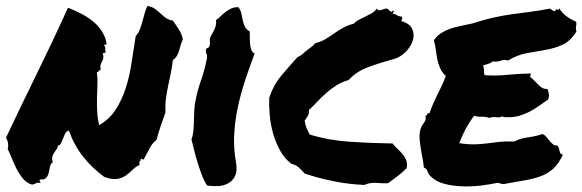

<svg xmlns="http://www.w3.org/2000/svg" viewBox="-35 -624 1989 656"><path d="M200.2 -177.7Q191.4 -175.8 187.5 -167.5Q183.6 -159.2 180.2 -150.4Q176.8 -141.6 173.3 -134.3Q169.9 -127 163.1 -127Q162.1 -119.1 157.7 -113.3Q153.3 -107.4 149.4 -101.1Q145.5 -94.7 143.6 -87.4Q141.6 -80.1 145.5 -70.3Q137.7 -64.5 135.7 -53.7Q133.8 -43 131.3 -33.2Q128.9 -23.4 123 -16.6Q117.2 -9.8 101.6 -10.7Q98.6 -6.8 100.6 -5.9Q102.5 -4.9 103.5 1Q92.8 -1 87.4 2.4Q82 5.9 74.2 6.8Q55.7 1 43.5 -13.7Q31.2 -28.3 22 -46.4Q12.7 -64.5 5.4 -83Q-2 -101.6 -8.8 -115.2Q-5.9 -126 -7.8 -136.2Q-9.8 -146.5 -14.6 -153.3Q33.2 -254.9 89.8 -370.1Q146.5 -485.4 197.3 -597.7Q219.7 -588.9 241.7 -577.6Q263.7 -566.4 281.7 -551.8Q299.8 -537.1 312.5 -518.1Q325.2 -499 329.1 -475.6Q327.1 -469.7 324.7 -471.2Q322.3 -472.7 320.3 -469.7Q324.2 -464.8 324.7 -462.9Q325.2 -460.9 324.7 -459Q324.2 -457 324.2 -453.6Q324.2 -450.2 327.1 -444.3Q323.2 -445.3 321.8 -443.4Q320.3 -441.4 315.4 -443.4Q319.3 -432.6 317.9 -425.8Q316.4 -418.9 313.5 -413.6Q310.5 -408.2 308.6 -401.9Q306.6 -395.5 309.6 -385.7Q306.6 -385.7 305.2 -384.3Q303.7 -382.8 302.7 -381.3Q301.8 -379.9 300.3 -378.4Q298.8 -377 295.9 -377.9Q298.8 -356.4 297.9 -335Q296.9 -313.5 296.4 -291.5Q295.9 -269.5 296.9 -245.6Q297.9 -221.7 303.7 -196.3Q338.9 -216.8 359.9 -249Q380.9 -281.2 394 -321.3Q407.2 -361.3 414.1 -407.2Q420.9 -453.1 428.7 -501Q437.5 -509.8 442.4 -522.5Q447.3 -535.2 451.2 -549.3Q455.1 -563.5 459 -577.6Q462.9 -591.8 468.8 -603.5Q483.4 -601.6 493.7 -594.2Q503.9 -586.9 512.7 -578.6Q521.5 -570.3 531.2 -563Q541 -555.7 555.7 -553.7Q567.4 -537.1 577.1 -521.5Q586.9 -505.9 589.8 -488.3Q585 -480.5 582.5 -470.7Q580.1 -460.9 577.1 -451.2Q574.2 -441.4 569.3 -433.1Q564.5 -424.8 555.7 -418.9Q552.7 -393.6 548.3 -372.6Q543.9 -351.6 539.6 -331.1Q535.2 -310.5 532.2 -288.6Q529.3 -266.6 530.3 -240.2Q522.5 -217.8 513.7 -192.4Q504.9 -167 500 -146.5Q484.4 -133.8 475.6 -116.2Q466.8 -98.6 457 -81.1Q453.1 -77.1 452.1 -79.1Q451.2 -81.1 445.3 -82Q446.3 -78.1 445.3 -76.2Q444.3 -74.2 442.9 -72.8Q441.4 -71.3 440.9 -68.4Q440.4 -65.4 442.4 -60.5Q428.7 -54.7 418 -43.9Q407.2 -33.2 395 -24.4Q382.8 -15.6 365.7 -12.7Q348.6 -9.8 321.3 -19.5Q281.2 -48.8 250.5 -86.9Q219.7 -125 200.2 -177.7Z M771.5 -68.4Q776.4 -39.1 768.1 -22.5Q759.8 -5.9 744.6 2.4Q729.5 10.7 710 11.7Q690.4 12.7 672.9 9.8Q663.1 -3.9 655.3 -24.4Q647.5 -44.9 640.6 -66.9Q633.8 -88.9 628.4 -110.4Q623 -131.8 619.1 -148.4Q624 -160.2 625.5 -175.3Q627 -190.4 627.4 -206.1Q627.9 -221.7 628.4 -237.8Q628.9 -253.9 630.9 -268.6Q637.7 -309.6 650.9 -346.7Q664.1 -383.8 671.9 -423.8Q673.8 -432.6 670.4 -440.4Q667 -448.2 668.9 -455.1Q669.9 -459 674.8 -460.4Q679.7 -461.9 680.7 -466.8Q683.6 -477.5 682.1 -484.4Q680.7 -491.2 685.5 -501Q690.4 -508.8 697.8 -523.9Q705.1 -539.1 703.1 -555.7Q711.9 -561.5 719.7 -569.3Q727.5 -577.1 735.8 -583.5Q744.1 -589.8 754.4 -594.7Q764.6 -599.6 779.3 -599.6Q787.1 -589.8 789.6 -578.1Q792 -566.4 794.4 -554.7Q796.9 -543 801.8 -532.7Q806.6 -522.5 818.4 -516.6Q818.4 -508.8 818.4 -497.1Q818.4 -485.4 819.3 -474.1Q820.3 -462.9 823.7 -453.6Q827.1 -444.3 835 -441.4Q817.4 -394.5 802.2 -348.6Q787.1 -302.7 777.3 -256.3Q767.6 -210 765.1 -163.1Q762.7 -116.2 771.5 -68.4Z M1291 2Q1275.4 2.9 1252.4 1Q1229.5 -1 1210 7.8Q1158.2 5.9 1104.5 -4.9Q1050.8 -15.6 1005.9 -31.2Q996.1 -42 986.3 -51.3Q976.6 -60.5 960 -64.5Q936.5 -83 921.9 -109.9Q907.2 -136.7 898.4 -167Q889.6 -197.3 886.7 -229Q883.8 -260.7 884.8 -290Q899.4 -334 926.3 -365.7Q953.1 -397.5 981.4 -428.7Q994.1 -434.6 1000.5 -440.9Q1006.8 -447.3 1014.2 -452.6Q1021.5 -458 1028.8 -463.4Q1036.1 -468.8 1042 -476.6Q1062.5 -481.4 1077.6 -490.7Q1092.8 -500 1107.4 -510.3Q1122.1 -520.5 1137.7 -529.3Q1153.3 -538.1 1173.8 -543Q1181.6 -551.8 1192.4 -557.1Q1203.1 -562.5 1214.4 -567.9Q1225.6 -573.2 1235.8 -579.1Q1246.1 -585 1252 -594.7Q1256.8 -586.9 1265.6 -589.4Q1274.4 -591.8 1282.2 -594.7Q1287.1 -595.7 1290.5 -592.8Q1293.9 -589.8 1296.9 -586.9Q1299.8 -584 1302.2 -583.5Q1304.7 -583 1306.6 -587.9Q1311.5 -587.9 1309.6 -583Q1307.6 -578.1 1306.6 -576.2Q1314.5 -577.1 1319.8 -572.8Q1325.2 -568.4 1336.9 -567.4Q1340.8 -562.5 1338.9 -560.1Q1336.9 -557.6 1336.9 -551.8Q1366.2 -543 1374 -523.9Q1381.8 -504.9 1375 -484.4Q1368.2 -463.9 1350.6 -446.3Q1333 -428.7 1312.5 -422.9Q1265.6 -410.2 1224.1 -395Q1182.6 -379.9 1156.2 -350.6Q1132.8 -343.8 1114.7 -332.5Q1096.7 -321.3 1080.6 -307.1Q1064.5 -293 1050.3 -277.8Q1036.1 -262.7 1020.5 -248Q1021.5 -234.4 1016.1 -227.1Q1010.7 -219.7 1005.9 -211.9Q1007.8 -197.3 1012.7 -186Q1017.6 -174.8 1023.4 -164.1Q1087.9 -144.5 1160.6 -139.6Q1233.4 -134.8 1306.6 -133.8Q1313.5 -124 1322.8 -115.7Q1332 -107.4 1339.8 -98.1Q1347.7 -88.9 1352.5 -77.6Q1357.4 -66.4 1354.5 -49.8Q1340.8 -35.2 1324.2 -22.9Q1307.6 -10.7 1291 2Z M1933.6 -549.8Q1934.6 -543 1934.1 -539.6Q1933.6 -536.1 1933.1 -533.2Q1932.6 -530.3 1932.6 -526.9Q1932.6 -523.4 1934.6 -516.6Q1914.1 -483.4 1887.2 -471.2Q1860.4 -459 1829.1 -453.6Q1797.9 -448.2 1765.1 -442.4Q1732.4 -436.5 1700.2 -417Q1687.5 -421.9 1677.2 -417Q1667 -412.1 1647.5 -414.1Q1641.6 -408.2 1632.8 -405.8Q1624 -403.3 1615.2 -400.4Q1619.1 -391.6 1618.7 -382.3Q1618.2 -373 1621.1 -367.2Q1655.3 -364.3 1696.8 -368.2Q1738.3 -372.1 1778.3 -373Q1779.3 -368.2 1777.3 -366.7Q1775.4 -365.2 1776.4 -361.3Q1783.2 -356.4 1790 -349.1Q1796.9 -341.8 1803.7 -335Q1810.5 -328.1 1817.9 -323.7Q1825.2 -319.3 1835 -320.3Q1838.9 -312.5 1840.3 -303.2Q1841.8 -293.9 1837.9 -284.2Q1822.3 -273.4 1806.6 -262.2Q1791 -251 1773.9 -242.2Q1756.8 -233.4 1737.8 -228Q1718.8 -222.7 1695.3 -223.6Q1690.4 -223.6 1688 -223.6Q1685.5 -223.6 1681.6 -226.6Q1673.8 -221.7 1659.7 -223.6Q1645.5 -225.6 1637.7 -220.7Q1627 -225.6 1611.8 -225.1Q1596.7 -224.6 1585 -228.5Q1569.3 -208 1556.6 -184.6Q1543.9 -161.1 1534.2 -134.8Q1567.4 -129.9 1589.4 -130.9Q1611.3 -131.8 1630.9 -134.3Q1650.4 -136.7 1670.9 -139.2Q1691.4 -141.6 1722.7 -140.6Q1742.2 -151.4 1769 -154.8Q1795.9 -158.2 1818.4 -166Q1826.2 -163.1 1832 -155.8Q1837.9 -148.4 1843.3 -142.1Q1848.6 -135.7 1854.5 -130.9Q1860.4 -126 1869.1 -127Q1873 -123 1874.5 -117.7Q1876 -112.3 1877 -107.4Q1877.9 -102.5 1880.4 -99.1Q1882.8 -95.7 1888.7 -96.7Q1874 -64.5 1855 -47.4Q1835.9 -30.3 1811.5 -21.5Q1787.1 -12.7 1757.3 -7.8Q1727.5 -2.9 1691.4 3.9Q1682.6 5.9 1676.8 3.4Q1670.9 1 1663.1 1Q1640.6 5.9 1609.4 9.8Q1578.1 13.7 1545.9 12.7Q1513.7 11.7 1484.4 4.4Q1455.1 -2.9 1436.5 -21.5Q1428.7 -28.3 1426.3 -37.6Q1423.8 -46.9 1413.1 -51.8Q1412.1 -64.5 1409.2 -80.1Q1406.2 -95.7 1403.3 -112.8Q1400.4 -129.9 1398.9 -146.5Q1397.5 -163.1 1400.4 -176.8Q1403.3 -191.4 1412.6 -203.1Q1421.9 -214.8 1418.9 -228.5Q1423.8 -229.5 1424.8 -233.9Q1425.8 -238.3 1432.6 -237.3Q1438.5 -254.9 1445.3 -270.5Q1452.1 -286.1 1459.5 -300.8Q1466.8 -315.4 1474.1 -330.6Q1481.4 -345.7 1488.3 -364.3Q1474.6 -377 1468.3 -392.1Q1461.9 -407.2 1459 -422.4Q1456.1 -437.5 1454.1 -453.6Q1452.1 -469.7 1447.3 -486.3Q1457 -501 1471.2 -510.3Q1485.4 -519.5 1502 -525.4Q1518.6 -531.2 1538.1 -535.2Q1557.6 -539.1 1579.1 -543.9Q1618.2 -556.6 1648.9 -563.5Q1679.7 -570.3 1709.5 -574.7Q1739.3 -579.1 1771.5 -583Q1803.7 -586.9 1844.7 -594.7Q1853.5 -585.9 1861.3 -585.9Q1865.2 -594.7 1870.6 -591.3Q1876 -587.9 1875 -596.7Q1884.8 -580.1 1899.9 -568.8Q1915 -557.6 1933.6 -549.8Z"/></svg>

Font: Permanent Marker
Style: Regular
Weight: 400
Designer: Font Diner, Inc
Foundry: Font Diner, Inc
Version: Version 1.001